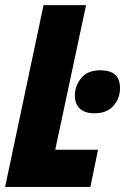

<svg xmlns="http://www.w3.org/2000/svg" viewBox="-25 -734 491 754"><path d="M-4.9 0 146 -713.9H313L191.9 -146H359.9L330.1 0ZM346.2 -289.1Q307.6 -289.1 288.3 -307.9Q269 -326.7 269 -357.9Q269 -397 293.9 -427.5Q318.8 -458 369.1 -458Q446.3 -458 446.3 -388.2Q446.3 -348.1 420.7 -318.6Q395 -289.1 346.2 -289.1Z"/></svg>

Font: Open Sans Condensed ExtraBold
Style: Italic
Weight: 800
Width: 3
Italic angle: -12°
Designer: Monotype Design Team
Foundry: Monotype Imaging Inc.
Version: Version 3.003; ttfautohint (v1.8.4)